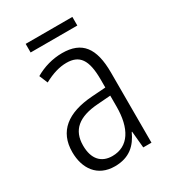

<svg xmlns="http://www.w3.org/2000/svg" viewBox="-165 -842 765 851"><g transform="rotate(-30 217.5 -417.0)"><path d="M339 -751H100V-707H339ZM219 -635C170 -635 122 -621 81 -597L99 -554C141 -577 179 -588 214 -588C280 -588 309 -550 309 -448V-407L238 -402C110 -393 39 -338 39 -232C39 -148 83 -83 172 -83C248 -83 287 -123 312 -178H314L322 -93H364V-452C364 -578 320 -635 219 -635ZM244 -360 310 -365V-309C310 -198 268 -128 185 -128C129 -128 95 -164 95 -233C95 -312 143 -353 244 -360Z"/></g></svg>

Font: Noto Sans Kannada UI Condensed Light
Style: Regular
Weight: 300
Width: 3
Designer: Jelle Bosma - Monotype Design Team
Foundry: Monotype Imaging Inc.
Version: Version 2.005